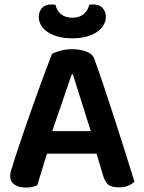

<svg xmlns="http://www.w3.org/2000/svg" viewBox="-20 -837 650 867"><path d="M416 -143H192Q181 -106 168.5 -66Q156 -26 148 0Q138 4 126.5 7Q115 10 98 10Q64 10 45 -3.5Q26 -17 26 -42Q26 -54 29.5 -65.5Q33 -77 38 -92Q46 -120 59.5 -159.5Q73 -199 88.5 -245.5Q104 -292 122 -341.5Q140 -391 156.5 -437.5Q173 -484 188.5 -524.5Q204 -565 215 -594Q228 -601 253.5 -608Q279 -615 305 -615Q340 -615 369 -604.5Q398 -594 406 -571Q426 -516 450 -444.5Q474 -373 498.5 -297Q523 -221 546 -148Q569 -75 587 -17Q577 -6 559.5 1.5Q542 9 518 9Q483 9 468.5 -3.5Q454 -16 446 -43ZM304 -501Q295 -476 284.5 -445Q274 -414 262.5 -380.5Q251 -347 239 -312.5Q227 -278 216 -245H390L309 -501ZM307 -757Q338 -757 357.5 -773Q377 -789 383 -815Q388 -816 391.5 -816.5Q395 -817 400 -817Q429 -817 443.5 -800.5Q458 -784 458 -761Q458 -742 448 -724.5Q438 -707 419 -693.5Q400 -680 372 -672Q344 -664 307 -664Q269 -664 241 -672Q213 -680 193.5 -693.5Q174 -707 164.5 -724.5Q155 -742 155 -761Q155 -784 169.5 -800.5Q184 -817 213 -817Q218 -817 222 -816.5Q226 -816 231 -815Q236 -789 255.5 -773Q275 -757 307 -757Z"/></svg>

Font: Baloo Thambi 2 SemiBold
Style: Regular
Weight: 600
Designer: Aadarsh Rajan and Ek Type
Foundry: Ek Type
Version: Version 1.640;hotconv 1.0.111;makeotfexe 2.5.65597; ttfautoh